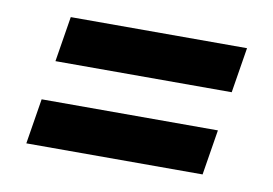

<svg xmlns="http://www.w3.org/2000/svg" viewBox="-44 -546 588 413"><g transform="rotate(10 250.0 -340.0)"><path d="M450 -383H65L81 -482H466ZM34 -198 50 -297H435L419 -198Z"/></g></svg>

Font: Iosevka SS04 Extrabold Oblique
Style: Regular
Weight: 800
Italic angle: -9°
Monospace: yes
Designer: Belleve Invis
Foundry: Belleve Invis
Version: Version 19.0.0; ttfautohint (v1.8.4)